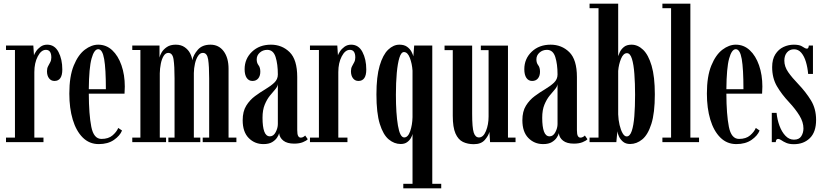

<svg xmlns="http://www.w3.org/2000/svg" viewBox="-20 -770 4465 1040"><path d="M12.5 0V-24.5H61V-499H12.5V-523.5H160.5L164 -470.5Q166 -477.5 175 -491.5Q184 -505.5 199.5 -516.8Q215 -528 235.5 -528Q276 -528 296.8 -488.5Q317.5 -449 317.5 -393.5Q317.5 -331.5 275 -331.5Q256.5 -331.5 245.5 -346Q234.5 -360.5 234.5 -384.5Q234.5 -400 240.5 -411.2Q246.5 -422.5 252.2 -433.2Q258 -444 258 -458.5Q258 -500 228.5 -500Q203 -500 184.5 -464.5Q166 -429 166 -379.5V-24.5H215.5V0Z M515 10.5Q464 10.5 428.2 -25Q392.5 -60.5 374 -122.2Q355.5 -184 355.5 -263Q355.5 -356.5 379.5 -415Q403.5 -473.5 439.5 -500.8Q475.5 -528 512 -528Q555.5 -528 587.8 -498Q620 -468 638 -416.2Q656 -364.5 656 -301Q656 -280.5 654.5 -262.5H461Q461.5 -149.5 474.5 -83.5Q487.5 -17.5 529.5 -17.5Q567.5 -17.5 589.8 -36.8Q612 -56 620.5 -77L641 -63Q630 -35 597.2 -12.2Q564.5 10.5 515 10.5ZM512 -503.5Q490 -503.5 476 -453Q462 -402.5 461 -287H553.5Q553.5 -397 544.2 -450.2Q535 -503.5 512 -503.5Z M696.5 0V-24.5H740.5V-499H696.5V-523.5H844V-458Q846 -469.5 855.5 -486Q865 -502.5 883.8 -515.2Q902.5 -528 932 -528Q961 -528 980.5 -514.2Q1000 -500.5 1010 -480.8Q1020 -461 1021.5 -443.5Q1027.5 -473 1051.5 -500.5Q1075.5 -528 1120 -528Q1165 -528 1191.5 -492.5Q1218 -457 1218 -397.5V-24.5H1260.5V0H1078V-24.5H1113V-345Q1113 -412 1107.5 -447.8Q1102 -483.5 1079 -483.5Q1063.5 -483.5 1052.8 -467.2Q1042 -451 1036.2 -426Q1030.5 -401 1030 -374.5V-24.5H1065V0H892V-24.5H925.5V-345Q925.5 -412 920.2 -447.8Q915 -483.5 891.5 -483.5Q876.5 -483.5 866.2 -466.8Q856 -450 851 -424.5Q846 -399 845.5 -373V-24.5H879.5V0Z M1407 10.5Q1359.5 10.5 1327 -22.5Q1294.5 -55.5 1294.5 -118.5Q1294.5 -166.5 1313.8 -197.5Q1333 -228.5 1361.5 -249.5Q1390 -270.5 1418.2 -287.2Q1446.5 -304 1465.8 -322.2Q1485 -340.5 1485 -366.5Q1485 -422.5 1472.8 -461.2Q1460.5 -500 1427.5 -500Q1404 -500 1387.2 -485Q1370.5 -470 1370.5 -448.5Q1370.5 -429 1380.2 -416.8Q1390 -404.5 1390 -381.5Q1390 -359 1378.8 -345.2Q1367.5 -331.5 1347.5 -331.5Q1327.5 -331.5 1316.2 -348.2Q1305 -365 1305 -395Q1305 -451.5 1345 -489.8Q1385 -528 1447.5 -528Q1507.5 -528 1548.8 -487.5Q1590 -447 1590 -352.5V-65.5Q1590 -42.5 1595 -33.5Q1600 -24.5 1609 -24.5Q1617 -24.5 1623.5 -28.5Q1630 -32.5 1633 -36L1647 -16Q1640.5 -8 1621 0Q1601.5 8 1573.5 8Q1535.5 8 1515 -8Q1494.5 -24 1492 -48.5Q1490 -39 1481 -25Q1472 -11 1454.2 -0.2Q1436.5 10.5 1407 10.5ZM1442 -31.5Q1461.5 -31.5 1473.2 -54Q1485 -76.5 1485 -98V-314.5Q1483.5 -300.5 1470.8 -286Q1458 -271.5 1442 -251.8Q1426 -232 1414 -203.2Q1402 -174.5 1402 -132Q1402 -83.5 1411.5 -57.5Q1421 -31.5 1442 -31.5Z M1659 0V-24.5H1707.5V-499H1659V-523.5H1807L1810.5 -470.5Q1812.5 -477.5 1821.5 -491.5Q1830.5 -505.5 1846 -516.8Q1861.5 -528 1882 -528Q1922.5 -528 1943.2 -488.5Q1964 -449 1964 -393.5Q1964 -331.5 1921.5 -331.5Q1903 -331.5 1892 -346Q1881 -360.5 1881 -384.5Q1881 -400 1887 -411.2Q1893 -422.5 1898.8 -433.2Q1904.5 -444 1904.5 -458.5Q1904.5 -500 1875 -500Q1849.5 -500 1831 -464.5Q1812.5 -429 1812.5 -379.5V-24.5H1862V0Z M2164.5 250V225.5H2214.5V-44.5Q2213 -35.5 2205.8 -22.5Q2198.5 -9.5 2185 0.2Q2171.5 10 2150.5 10Q2115.5 10 2085.5 -15Q2055.5 -40 2037.2 -98.8Q2019 -157.5 2019 -259Q2019 -355 2036.5 -414.2Q2054 -473.5 2082.5 -500.8Q2111 -528 2143.5 -528Q2169.5 -528 2185.2 -516.5Q2201 -505 2208.8 -490Q2216.5 -475 2219 -465L2223.5 -523.5H2321.5V225.5H2370V250ZM2169.5 -25.5Q2190 -25.5 2201.8 -59.2Q2213.5 -93 2214.5 -135.5V-387.5Q2212 -425 2200 -456.5Q2188 -488 2168 -488Q2153 -488 2143.5 -457.5Q2134 -427 2129.2 -374.8Q2124.5 -322.5 2124.5 -257Q2124.5 -154.5 2135.5 -90Q2146.5 -25.5 2169.5 -25.5Z M2546.5 11Q2513.5 11 2487.8 -1.2Q2462 -13.5 2447.2 -47Q2432.5 -80.5 2432.5 -143V-498.5H2388V-523H2537.5V-154Q2537.5 -78.5 2546 -52Q2554.5 -25.5 2574.5 -25.5Q2598 -25.5 2612.2 -60.2Q2626.5 -95 2626.5 -139V-498.5H2584.5V-523H2731.5V-24.5H2772.5V0H2634.5L2631 -56Q2626 -35 2606 -12Q2586 11 2546.5 11Z M2922 10.5Q2874.5 10.5 2842 -22.5Q2809.5 -55.5 2809.5 -118.5Q2809.5 -166.5 2828.8 -197.5Q2848 -228.5 2876.5 -249.5Q2905 -270.5 2933.2 -287.2Q2961.5 -304 2980.8 -322.2Q3000 -340.5 3000 -366.5Q3000 -422.5 2987.8 -461.2Q2975.5 -500 2942.5 -500Q2919 -500 2902.2 -485Q2885.5 -470 2885.5 -448.5Q2885.5 -429 2895.2 -416.8Q2905 -404.5 2905 -381.5Q2905 -359 2893.8 -345.2Q2882.5 -331.5 2862.5 -331.5Q2842.5 -331.5 2831.2 -348.2Q2820 -365 2820 -395Q2820 -451.5 2860 -489.8Q2900 -528 2962.5 -528Q3022.5 -528 3063.8 -487.5Q3105 -447 3105 -352.5V-65.5Q3105 -42.5 3110 -33.5Q3115 -24.5 3124 -24.5Q3132 -24.5 3138.5 -28.5Q3145 -32.5 3148 -36L3162 -16Q3155.5 -8 3136 0Q3116.5 8 3088.5 8Q3050.5 8 3030 -8Q3009.5 -24 3007 -48.5Q3005 -39 2996 -25Q2987 -11 2969.2 -0.2Q2951.5 10.5 2922 10.5ZM2957 -31.5Q2976.5 -31.5 2988.2 -54Q3000 -76.5 3000 -98V-314.5Q2998.5 -300.5 2985.8 -286Q2973 -271.5 2957 -251.8Q2941 -232 2929 -203.2Q2917 -174.5 2917 -132Q2917 -83.5 2926.5 -57.5Q2936 -31.5 2957 -31.5Z M3393 10Q3369 10 3354.2 -2.8Q3339.5 -15.5 3332.2 -32Q3325 -48.5 3324 -59L3318.5 0H3173.5V-24.5H3222V-725.5H3173.5V-750H3328.5V-466Q3330.5 -473 3337.5 -488Q3344.5 -503 3359.5 -515.5Q3374.5 -528 3401 -528Q3434.5 -528 3463.2 -500.8Q3492 -473.5 3509.5 -414.2Q3527 -355 3527 -259Q3527 -157.5 3508.2 -98.8Q3489.5 -40 3459 -15Q3428.5 10 3393 10ZM3374.5 -31Q3392 -31 3402 -60.5Q3412 -90 3416 -141Q3420 -192 3420 -257Q3420 -318 3416.2 -369.2Q3412.5 -420.5 3403 -451.2Q3393.5 -482 3376 -482Q3356.5 -482 3344 -452Q3331.5 -422 3328.5 -386V-150.5Q3329.5 -120.5 3336 -93Q3342.5 -65.5 3352.5 -48.2Q3362.5 -31 3374.5 -31Z M3568 0V-24.5H3615V-725.5H3568V-750H3719.5V-24.5H3766.5V0Z M3968.5 10.5Q3917.5 10.5 3881.8 -25Q3846 -60.5 3827.5 -122.2Q3809 -184 3809 -263Q3809 -356.5 3833 -415Q3857 -473.5 3893 -500.8Q3929 -528 3965.5 -528Q4009 -528 4041.2 -498Q4073.5 -468 4091.5 -416.2Q4109.5 -364.5 4109.5 -301Q4109.5 -280.5 4108 -262.5H3914.5Q3915 -149.5 3928 -83.5Q3941 -17.5 3983 -17.5Q4021 -17.5 4043.2 -36.8Q4065.5 -56 4074 -77L4094.5 -63Q4083.5 -35 4050.8 -12.2Q4018 10.5 3968.5 10.5ZM3965.5 -503.5Q3943.5 -503.5 3929.5 -453Q3915.5 -402.5 3914.5 -287H4007Q4007 -397 3997.8 -450.2Q3988.5 -503.5 3965.5 -503.5Z M4280.5 11Q4255 11 4239 4Q4223 -3 4212.8 -10.2Q4202.5 -17.5 4194.5 -17.5Q4183 -17.5 4182 0H4160.5V-158.5H4186.5Q4190 -122 4202.2 -88.8Q4214.5 -55.5 4234.5 -34.5Q4254.5 -13.5 4280.5 -13.5Q4308.5 -13.5 4320.2 -32Q4332 -50.5 4332 -74.5Q4332 -108.5 4310.5 -143.8Q4289 -179 4254.5 -216Q4214 -259 4188.2 -303.2Q4162.5 -347.5 4162.5 -406.5Q4162.5 -449 4179.8 -476Q4197 -503 4223.8 -515.5Q4250.5 -528 4280 -528Q4312 -528 4327 -517.2Q4342 -506.5 4351 -506.5Q4360 -506.5 4361 -523.5H4383.5V-369.5H4357.5Q4354.5 -404 4345.5 -434.5Q4336.5 -465 4320.5 -484Q4304.5 -503 4281 -503Q4257.5 -503 4243 -486.2Q4228.5 -469.5 4228.5 -441.5Q4228.5 -409.5 4249.5 -379.2Q4270.5 -349 4304.5 -314Q4345 -271.5 4372.8 -226.2Q4400.5 -181 4400.5 -120.5Q4400.5 -55 4367 -22Q4333.5 11 4280.5 11Z"/></svg>

Font: Imbue 50pt SemiBold
Style: Regular
Weight: 600
Designer: Tyler Finck
Foundry: Etcetera Type Company
Version: Version 1.102; ttfautohint (v1.8.3)